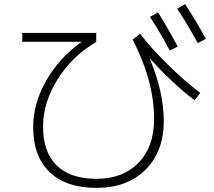

<svg xmlns="http://www.w3.org/2000/svg" viewBox="-20 -867 1040 932"><path d="M708 -785 747 -807Q784 -749 843 -641L804 -622Q756 -712 708 -785ZM840 -825 879 -847Q936 -759 979 -678L940 -658Q887 -754 840 -825ZM88 -707H447V-663Q332 -597 260.5 -483.5Q189 -370 189 -252Q189 -128 255.5 -63.5Q322 1 448 1Q577 1 652.5 -77Q728 -155 728 -290Q728 -473 624 -675L660 -703Q711 -636 792.5 -555.5Q874 -475 952 -416L925 -380Q814 -464 710 -581L708 -580Q775 -418 775 -280Q775 -132 686.5 -43.5Q598 45 448 45Q301 45 221 -31.5Q141 -108 141 -250Q141 -364 204 -475Q267 -586 374 -662L373 -664H88Z"/></svg>

Font: Mplus 1p Light
Style: Regular
Weight: 300
Version: Version 1.061